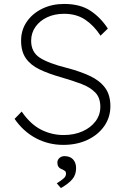

<svg xmlns="http://www.w3.org/2000/svg" viewBox="-20 -725 633 974"><path d="M301 10Q226 10 162 -24Q98 -58 54 -122L90 -159Q134 -95 188 -67.5Q242 -40 303 -40Q356 -40 398 -58.5Q440 -77 464.5 -109.5Q489 -142 489 -183Q489 -229 463.5 -255.5Q438 -282 393.5 -299Q349 -316 290 -333Q226 -351 180.5 -373Q135 -395 111 -429.5Q87 -464 87 -519Q87 -573 116 -615Q145 -657 194.5 -681Q244 -705 305 -705Q386 -705 438 -671Q490 -637 527 -580L490 -544Q457 -595 412.5 -625Q368 -655 305 -655Q257 -655 219.5 -637.5Q182 -620 160 -589Q138 -558 138 -518Q138 -461 181.5 -432.5Q225 -404 321 -380Q386 -363 435.5 -340Q485 -317 512.5 -280.5Q540 -244 540 -186Q540 -130 509 -85.5Q478 -41 424 -15.5Q370 10 301 10ZM289 229 268 205Q292 190 303.5 179.5Q315 169 315 156Q315 146 308.5 141.5Q302 137 293 133Q271 125 271 100Q271 86 281.5 76.5Q292 67 307 67Q335 67 350.5 83.5Q366 100 366 128Q366 161 347.5 183.5Q329 206 289 229Z"/></svg>

Font: Lexend ExtraLight
Style: Regular
Weight: 200
Designer: Bonnie Shaver-Troup, Thomas Jockin
Foundry: Lexend
Version: Version 1.007; ttfautohint (v1.8.3)